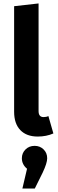

<svg xmlns="http://www.w3.org/2000/svg" viewBox="-20 -777 338 1115"><path d="M199 16Q134 16 98 -21.5Q62 -59 62 -128V-741L204 -757V-132Q204 -97 233 -97Q249 -97 261 -103L290 -2Q249 16 199 16ZM181 70Q212 70 233 90.5Q254 111 254 142Q254 170 228 225L182 318H110L137 203Q107 178 107 142Q107 112 128 91Q149 70 181 70Z"/></svg>

Font: Fira Sans SemiBold
Style: Regular
Weight: 600
Designer: bBox Type GmbH & Carrois Corporate GbR & Edenspiekermann AG
Foundry: bBox Type GmbH & Carrois Corporate GbR & Edenspiekermann AG
Version: Version 4.301;PS 004.301;hotconv 1.0.88;makeotf.lib2.5.64775